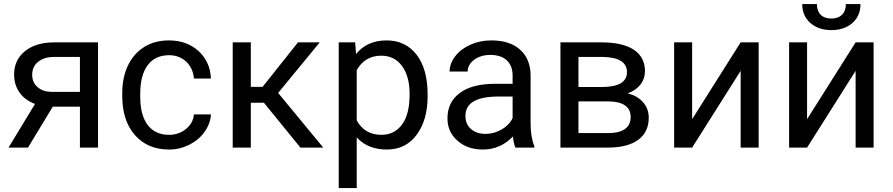

<svg xmlns="http://www.w3.org/2000/svg" viewBox="-20 -741 4483 964"><path d="M250 -528.3C189.5 -527.8 141.1 -513.2 105 -483.9C68.8 -454.1 50.8 -415.5 50.8 -367.2C50.8 -298.3 87.9 -244.1 155.8 -219.2L22.9 0H120.6L245.1 -205.6H381.3V0H472.2V-528.3ZM141.6 -366.2C141.6 -392.6 151.4 -414.1 171.4 -430.7C191.4 -446.8 217.8 -455.1 251.5 -455.1H381.3V-279.8H237.8C209 -280.3 185.5 -288.1 168 -304.2C150.4 -319.8 141.6 -340.3 141.6 -366.2Z M829.1 -64C735.8 -64 684.1 -132.3 684.1 -253.9V-271C684.1 -396 736.8 -463.9 828.6 -463.9C862.8 -463.9 891.6 -453.1 915 -431.2C938 -409.2 951.2 -380.9 953.6 -346.7H1039.1C1036.6 -403.3 1015.6 -449.2 976.6 -484.9C937 -520.5 887.7 -538.1 828.6 -538.1C780.3 -538.1 738.8 -526.9 703.6 -504.9C632.8 -460.4 593.8 -377.4 593.8 -274.4V-259.3C593.8 -175.8 615.2 -110.4 657.7 -62.5C700.2 -14.2 757.3 9.8 829.1 9.8C864.7 9.8 898.9 1.5 931.2 -14.6C962.9 -30.8 988.8 -52.7 1007.8 -80.1C1026.9 -107.4 1037.6 -136.2 1039.1 -166.5H953.6C951.2 -137.2 937.5 -112.8 913.6 -93.3C889.6 -73.7 861.3 -64 829.1 -64Z M1488.3 0H1603L1376.5 -274.4L1585.4 -528.3H1476.1L1298.3 -304.7H1239.3V-528.3H1148.4V0H1239.3V-225.1H1305.2Z M2127 -266.6C2127 -352.1 2108.4 -418.5 2071.8 -466.3C2034.7 -514.2 1984.4 -538.1 1920.9 -538.1C1855.5 -538.1 1804.2 -515.1 1767.6 -469.7L1763.2 -528.3H1680.7V203.1H1771V-51.3C1807.6 -10.7 1858.4 9.8 1922.4 9.8C1985.4 9.8 2035.2 -14.6 2071.8 -64C2108.4 -113.3 2127 -177.7 2127 -258.3ZM2036.6 -268.6C2036.6 -200.7 2023.9 -149.9 1998.5 -115.7C1972.7 -81.1 1938.5 -64 1895 -64C1839.4 -64 1797.9 -87.9 1771 -136.2V-388.7C1798.3 -437 1839.4 -461.4 1894 -461.4C1938.5 -461.4 1973.1 -444.3 1998.5 -409.7C2023.9 -375 2036.6 -328.1 2036.6 -268.6Z M2662.6 0V-7.8C2650.4 -36.6 2644 -75.2 2644 -123.5V-366.7C2642.6 -419.9 2625 -461.9 2590.3 -492.7C2555.7 -522.9 2508.3 -538.1 2447.3 -538.1C2408.7 -538.1 2373.5 -530.8 2341.8 -516.6C2309.6 -502.4 2284.2 -482.9 2265.6 -458.5C2246.6 -433.6 2237.3 -408.2 2237.3 -381.8H2328.1C2328.1 -404.8 2338.9 -424.8 2360.8 -440.9C2382.8 -457 2409.7 -465.3 2441.9 -465.3C2515.6 -465.3 2553.7 -424.8 2553.7 -361.8V-320.3H2465.8C2390.1 -320.3 2331.1 -305.2 2289.6 -274.9C2247.6 -244.1 2226.6 -201.7 2226.6 -146.5C2226.6 -101.1 2243.2 -64 2276.9 -34.7C2310.1 -4.9 2352.5 9.8 2404.8 9.8C2462.9 9.8 2513.2 -12.2 2555.2 -55.7C2558.6 -28.8 2562.5 -10.3 2567.9 0ZM2418 -68.8C2388.2 -68.8 2364.3 -76.7 2345.2 -92.8C2326.2 -108.9 2316.9 -130.9 2316.9 -159.2C2316.9 -224.1 2372.1 -256.3 2482.9 -256.3H2553.7V-147.9C2542.5 -124.5 2523.9 -105.5 2498.5 -90.8C2473.1 -76.2 2446.3 -68.8 2418 -68.8Z M3032.7 0C3163.1 0 3237.3 -52.7 3237.3 -149.9C3237.3 -180.2 3227.5 -206.1 3208.5 -228C3189 -250 3163.1 -264.6 3131.3 -272C3188.5 -293 3218.3 -334.5 3218.3 -383.3C3218.3 -478.5 3140.6 -528.3 3000 -528.3H2793.9V0ZM2884.3 -455.1H3007.8C3087.9 -453.6 3127.9 -427.7 3127.9 -378.4C3127.9 -329.1 3085.4 -304.2 3001 -304.2H2884.3ZM3030.3 -231.9C3107.9 -231.9 3146.5 -205.6 3146.5 -152.8C3146.5 -102.1 3109.4 -72.8 3033.7 -72.8H2884.3V-231.9Z M3455.1 -142.6V-528.3H3364.7V0H3455.1L3698.7 -385.3V0H3789.1V-528.3H3698.7Z M4227.1 -720.7C4227.1 -674.3 4199.7 -647.9 4154.3 -647.9C4106.9 -647.9 4081.5 -675.3 4081.5 -720.7H4007.8C4007.8 -681.6 4021.5 -649.9 4048.3 -626C4075.2 -602.1 4110.8 -589.8 4154.3 -589.8C4197.8 -589.8 4233.4 -602.1 4260.3 -626C4287.1 -649.9 4300.3 -681.2 4300.3 -720.7ZM4032.2 -142.6V-528.3H3941.9V0H4032.2L4275.9 -385.3V0H4366.2V-528.3H4275.9Z"/></svg>

Font: Roboto
Style: Regular
Weight: 400
Designer: Google
Version: Version 2.137; 2017